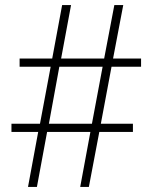

<svg xmlns="http://www.w3.org/2000/svg" viewBox="-20 -734 599 754"><path d="M90 0 130 -216H25V-248H137L179 -472H57V-504H185L224 -714H259L220 -504H389L429 -714H464L424 -504H534V-472H418L376 -248H502V-216H370L329 0H295L335 -216H165L125 0ZM172 -248H341L383 -472H213Z"/></svg>

Font: Noto Serif Hentaigana ExtraLight
Style: Regular
Weight: 200
Designer: Kazuhiro Yamada
Foundry: nipponia
Version: Version 1.000